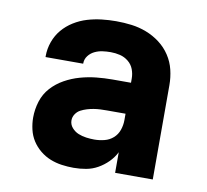

<svg xmlns="http://www.w3.org/2000/svg" viewBox="-65 -599 730 678"><g transform="rotate(10 300.0 -260.0)"><path d="M240 8Q219 8 197.5 5Q176 2 156 -6Q136 -14 119 -28Q102 -42 90.5 -60Q79 -78 74 -99.5Q69 -121 69 -142Q69 -172 78 -200.5Q87 -229 106.5 -250.5Q126 -272 152 -286.5Q178 -301 206.5 -309Q235 -317 264 -320Q293 -323 322 -323H388V-338Q388 -355 382 -371Q376 -387 362.5 -398Q349 -409 332.5 -413Q316 -417 299 -417Q284 -417 269.5 -415Q255 -413 241.5 -406.5Q228 -400 219 -388Q210 -376 210 -361V-360H75V-364Q75 -390 84 -415Q93 -440 109.5 -459.5Q126 -479 148.5 -493Q171 -507 196 -514.5Q221 -522 247 -525Q273 -528 299 -528Q327 -528 354.5 -524.5Q382 -521 408 -511Q434 -501 456.5 -484Q479 -467 494.5 -443.5Q510 -420 516.5 -393Q523 -366 523 -338V0H388V-74Q378 -54 362 -38Q346 -22 326.5 -11Q307 0 285 4Q263 8 240 8ZM295 -103Q313 -103 331 -107.5Q349 -112 362.5 -124Q376 -136 382 -153.5Q388 -171 388 -189V-212H322Q310 -212 298 -211.5Q286 -211 274 -209Q262 -207 250.5 -203.5Q239 -200 228.5 -194.5Q218 -189 211 -178.5Q204 -168 204 -156Q204 -141 214 -129.5Q224 -118 237.5 -112.5Q251 -107 266 -105Q281 -103 295 -103Z"/></g></svg>

Font: Iosevka Aile Heavy
Style: Regular
Weight: 900
Designer: Belleve Invis
Foundry: Belleve Invis
Version: Version 31.1.0; ttfautohint (v1.8.4)